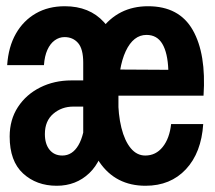

<svg xmlns="http://www.w3.org/2000/svg" viewBox="-20 -584 690 616"><path d="M247 -118V-383Q247 -427 230.5 -446Q214 -465 187 -465Q170 -465 155.5 -454.5Q141 -444 132 -424Q123 -404 121 -375H3Q7 -434 31 -476Q55 -518 95 -541Q135 -564 188 -564Q267 -564 313.5 -513Q360 -462 360 -363V-118ZM162 12Q97 12 54 -27.5Q11 -67 11 -146Q11 -200 37.5 -240.5Q64 -281 109 -303.5Q154 -326 209 -326H258L257 -242H215Q178 -242 151 -219Q124 -196 124 -154Q124 -122 139 -103.5Q154 -85 180 -85Q212 -85 231.5 -118Q251 -151 255 -216L318 -144Q309 -69 266.5 -28.5Q224 12 162 12ZM447 12Q351 12 299 -64Q247 -140 247 -276Q247 -411 303 -487.5Q359 -564 455 -564Q555 -564 598.5 -487.5Q642 -411 633 -277H346L347 -361L520 -360Q518 -414 501 -443Q484 -472 450 -472Q408 -472 383.5 -420Q359 -368 359 -272Q359 -216 369.5 -174Q380 -132 399.5 -108.5Q419 -85 446 -85Q480 -85 502 -112.5Q524 -140 529 -186H632Q626 -94 576.5 -41Q527 12 447 12Z"/></svg>

Font: Azeret Mono Thin Medium
Style: Regular
Weight: 500
Version: Version 1.002